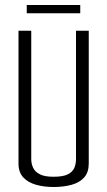

<svg xmlns="http://www.w3.org/2000/svg" viewBox="-20 -743 429 768"><path d="M194 5Q156 5 124 -4Q92 -13 73 -33.5Q54 -54 54 -89V-620H105V-106Q105 -88 112.5 -72Q120 -56 139 -46Q158 -36 194 -36Q233 -36 252 -46Q271 -56 277.5 -72Q284 -88 284 -106V-620H335V-89Q335 -54 317 -33.5Q299 -13 267 -4Q235 5 194 5ZM87 -690V-723H301V-690Z"/></svg>

Font: Smooch Sans Thin
Style: Regular
Weight: 400
Version: Version 1.010